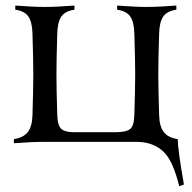

<svg xmlns="http://www.w3.org/2000/svg" viewBox="-20 -508 680 681"><path d="M462.9 -4.9H139.2Q92.8 -4.9 29.3 0V-14.6Q63 -19.5 78.6 -39.6Q94.2 -59.6 95.2 -100.1Q98.1 -193.8 98.1 -244.1Q98.1 -294.4 95.2 -388.2Q94.2 -429.7 80.8 -449.2Q67.4 -468.8 34.2 -473.6V-488.3Q97.7 -483.4 139.2 -483.4Q180.7 -483.4 244.1 -488.3V-473.6Q210.9 -468.8 197.5 -449.2Q184.1 -429.7 183.1 -388.2Q180.2 -294.4 180.2 -244.1Q180.2 -193.8 183.1 -100.1Q184.1 -63 197.3 -51Q210.4 -39.1 242.2 -39.1H390.6Q427.2 -39.1 441.4 -50.3Q455.6 -61.5 456.5 -100.1Q459.5 -193.8 459.5 -244.1Q459.5 -294.4 456.5 -388.2Q455.6 -429.7 442.1 -449.2Q428.7 -468.8 395.5 -473.6V-488.3Q459 -483.4 500.5 -483.4Q542 -483.4 605.5 -488.3V-473.6Q572.3 -468.8 558.8 -449.2Q545.4 -429.7 544.4 -388.2Q541.5 -294.4 541.5 -244.1Q541.5 -193.8 544.4 -100.1Q545.4 -59.6 561 -39.6Q576.7 -19.5 610.4 -14.6Q610.4 20.5 632.3 146.5L615.7 152.3Q593.8 63.5 561.5 31.7Q524.9 -4.9 462.9 -4.9Z"/></svg>

Font: Flanker
Style: Regular
Weight: 400
Designer: Flanker
Foundry: Flanker
Version: Version 2.027